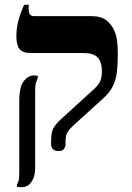

<svg xmlns="http://www.w3.org/2000/svg" viewBox="-20 -617 548 797"><path d="M223 10Q207 10 199.5 1.5Q192 -7 192 -20V-25Q192 -66 201 -83.5Q210 -101 233 -122L371 -248Q392 -267 397.5 -284Q403 -301 403 -319Q403 -360 385.5 -378.5Q368 -397 325 -397H108Q74 -397 61 -413.5Q48 -430 48 -466Q48 -497 54.5 -524Q61 -551 69 -570.5Q77 -590 80 -597H99V-582Q99 -564 104.5 -557Q110 -550 122 -550H359Q399 -550 420.5 -533.5Q442 -517 454 -491Q462 -474 465.5 -451Q469 -428 469 -387Q469 -348 465 -316.5Q461 -285 448.5 -259.5Q436 -234 412 -212L281 -93Q268 -81 260 -68Q252 -55 252 -25V-19Q252 -7 245.5 1.5Q239 10 223 10ZM70 160Q58 160 50 158V150Q52 146 56 137Q60 128 60 101V-197Q60 -258 79 -281Q98 -304 121 -304Q129 -304 137 -302V-294Q135 -290 130.5 -277.5Q126 -265 126 -241V81Q126 115 111 137.5Q96 160 70 160Z"/></svg>

Font: Frank Ruhl Libre SemiBold
Style: Regular
Weight: 600
Designer: Yanek Iontef
Foundry: Fontef
Version: Version 6.003;gftools[0.9.30]